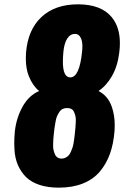

<svg xmlns="http://www.w3.org/2000/svg" viewBox="-20 -841 586 875"><path d="M247.6 14.2C289.2 14.2 325.8 7.9 357.4 -4.6C389 -17.2 414.7 -35.2 434.6 -58.6C454.4 -82 469.9 -109.1 481 -139.9C492 -170.7 499 -205.6 502 -244.6C502.6 -253.4 502.9 -262 502.9 -270.5C502.9 -300.8 498.4 -328.9 489.3 -355C477.5 -388.2 457.4 -411.9 428.7 -426.3C451.8 -441.2 472.1 -463.5 489.5 -493.2C506.9 -522.8 518.2 -558.6 523.4 -600.6C525.4 -615.9 526.4 -630.5 526.4 -644.5C526.4 -693.4 513.8 -732.9 488.8 -763.2C456.5 -801.9 405.4 -821.3 335.4 -821.3C265.8 -821.3 210.3 -802 168.9 -763.4C127.6 -724.9 104.2 -670.6 98.6 -600.6C98 -591.5 97.7 -582.7 97.7 -574.2C97.7 -543.6 102.2 -516.9 111.3 -494.1C123 -464.8 138.7 -442.2 158.2 -426.3C126.6 -412.3 101.6 -388.6 83 -355.2C64.5 -321.9 52.7 -285 47.9 -244.6C45.9 -224.4 44.9 -205.2 44.9 -187C44.9 -177.9 45.2 -168.9 45.9 -160.2C47.2 -134.1 52.4 -110.4 61.5 -88.9C71 -67.4 83.5 -49 99.1 -33.7C114.7 -18.4 135.2 -6.6 160.4 1.7C185.6 10 214.7 14.2 247.6 14.2ZM261.2 -118.2C253.7 -118.2 247.3 -120 241.9 -123.5C236.6 -127.1 232.5 -132.3 229.7 -139.2C227 -146 224.9 -152.7 223.6 -159.2C222.3 -165 221.8 -171.7 222.2 -179.2V-184.6C222.5 -194.3 222.8 -202 223.1 -207.5C223.5 -213.1 224.1 -220.2 225.1 -229C226.4 -242.4 227.5 -252.2 228.5 -258.5C229.5 -264.9 231 -273.8 232.9 -285.2C234.9 -296.5 237.1 -305.2 239.7 -311C242.4 -316.9 245.8 -323.2 250 -329.8C254.2 -336.5 259.3 -341.3 265.1 -344.2C271 -347.2 277.8 -348.6 285.6 -348.6C293.5 -348.6 300 -347.2 305.4 -344.2C310.8 -341.3 314.9 -336.6 317.6 -330.1C320.4 -323.6 322.5 -317.2 324 -311C325.4 -304.9 325.9 -296.4 325.4 -285.6C325 -274.9 324.4 -265.9 323.7 -258.5C323.1 -251.2 322.1 -241.4 320.8 -229C319.8 -220.9 319.1 -214.8 318.6 -210.9C318.1 -207 317.1 -200.5 315.7 -191.4C314.2 -182.3 312.7 -175.1 311 -169.9C309.4 -164.7 307 -158.4 303.7 -150.9C300.5 -143.4 297 -137.6 293.5 -133.5C289.9 -129.5 285.2 -125.9 279.5 -122.8C273.8 -119.7 267.7 -118.2 261.2 -118.2ZM300.3 -488.3C277.8 -488.3 266.6 -512.2 266.6 -560.1C266.6 -573.4 267.4 -588.7 269 -606C271.6 -631.7 277.5 -651.5 286.6 -665.5C295.7 -679.5 307.3 -686.5 321.3 -686.5C334.3 -686.5 343.8 -679.4 349.6 -665C353.5 -655.9 355.5 -644.2 355.5 -629.9C355.5 -622.4 355 -614.3 354 -605.5C346.2 -527.3 328.3 -488.3 300.3 -488.3Z"/></svg>

Font: Oswald
Style: Heavy
Weight: 800
Designer: Vernon Adams
Foundry: Vernon Adams
Version: 3.0; ttfautohint (v0.95.6-bc232) -l 8 -r 50 -G 200 -x 0 -w "